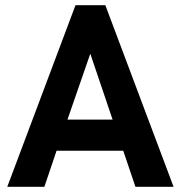

<svg xmlns="http://www.w3.org/2000/svg" viewBox="-20 -720 697 740"><path d="M8 0 271 -700H386L649 0H502L455 -139H198L151 0ZM240 -259H414L328 -513Z"/></svg>

Font: Zen Kaku Gothic New Black
Style: Regular
Weight: 900
Designer: Yoshimichi Ohira
Foundry: Positype
Version: Version 1.001